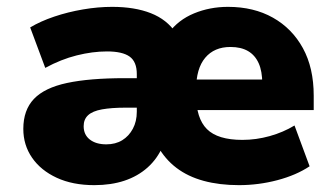

<svg xmlns="http://www.w3.org/2000/svg" viewBox="-20 -529 976 560"><path d="M255 11Q192 11 145.5 -10.5Q99 -32 73.5 -69Q48 -106 48 -153Q48 -208 79 -240.5Q110 -273 175.5 -287Q241 -301 344 -301H399V-215H347Q305 -215 277.5 -210Q250 -205 237 -193Q224 -181 224 -161Q224 -136 242 -122Q260 -108 290 -108Q317 -108 336.5 -120Q356 -132 367.5 -153.5Q379 -175 379 -203V-313Q379 -349 358 -364Q337 -379 292 -379Q250 -379 204 -367.5Q158 -356 112 -331L68 -449Q98 -467 138 -480.5Q178 -494 222 -501.5Q266 -509 307 -509Q373 -509 420 -490.5Q467 -472 493 -433H472Q500 -471 546 -490Q592 -509 645 -509Q720 -509 776 -477.5Q832 -446 863.5 -388.5Q895 -331 895 -250V-208H538V-297H760L745 -285Q745 -321 734.5 -344.5Q724 -368 703.5 -380Q683 -392 652 -392Q605 -392 578.5 -360.5Q552 -329 552 -268V-252Q552 -184 583.5 -152.5Q615 -121 687 -121Q727 -121 766.5 -132Q806 -143 839 -163L883 -44Q844 -18 789 -3.5Q734 11 677 11Q620 11 574 -1.5Q528 -14 494.5 -39.5Q461 -65 440 -103H455Q439 -66 410.5 -40.5Q382 -15 343 -2Q304 11 255 11Z"/></svg>

Font: Nunito Sans 10pt Black
Style: Regular
Weight: 900
Designer: Vernon Adams
Foundry: Vernon Adams
Version: Version 3.101;gftools[0.9.27]